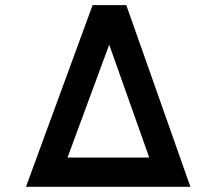

<svg xmlns="http://www.w3.org/2000/svg" viewBox="-20 -720 834 740"><path d="M80.1 0 336.9 -700.2H466.8L713.9 0ZM240.2 -112.8H555.2L400.9 -547.9Z"/></svg>

Font: Uncut Sans
Style: Bold
Weight: 700
Designer: Kasper Nordkvist
Foundry: UNCUT.wtf
Version: Version 1.304;Glyphs 3.2 (3246)